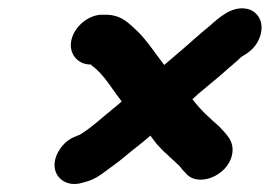

<svg xmlns="http://www.w3.org/2000/svg" viewBox="-20 -551 660 470"><path d="M202 -393H203C204 -392 204 -392 204 -391C234 -370 254 -333 277 -304C277 -303 277 -303 278 -303C272 -297 264 -291 257 -285C226 -260 206 -240 175 -221C155 -214 141 -206 128 -188C91 -136 130 -87 183 -104C201 -108 215 -115 229 -125C245 -137 271 -155 287 -169C302 -182 332 -204 348 -219L364 -198C373 -189 379 -181 387 -175C392 -170 397 -165 403 -160L418 -146C422 -142 425 -138 427 -135L434 -128C462 -91 537 -119 548 -172C555 -206 533 -223 517 -241C493 -262 471 -282 451 -308L465 -321C485 -338 509 -357 527 -373C541 -386 557 -398 570 -411C572 -413 575 -414 576 -415C595 -426 608 -439 616 -460C629 -496 611 -526 581 -530C547 -535 517 -509 495 -489C481 -478 469 -467 455 -455C433 -435 405 -412 382 -392C361 -419 339 -453 316 -475C296 -493 278 -515 238 -515H230C197 -515 163 -487 155 -454C147 -421 169 -393 202 -393Z"/></svg>

Font: Electronic
Style: TiIt
Weight: 900
Version: Version 1.011